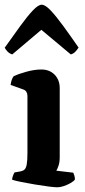

<svg xmlns="http://www.w3.org/2000/svg" viewBox="-22 -795 362 815"><path d="M221.5 0Q211 0 184.8 -3.2Q158.5 -6.5 127 -11.8Q95.5 -17 68.5 -22.5Q41.5 -28 29.5 -32Q29.5 -39.5 32.8 -48.2Q36 -57 39.5 -63L65 -67.5Q75.5 -69.5 82 -75.2Q88.5 -81 91.5 -97.2Q94.5 -113.5 94.5 -146V-388Q94.5 -397.5 90.2 -404.8Q86 -412 77.5 -415L23 -434.5Q24.5 -446 27.8 -455.8Q31 -465.5 36.5 -472Q54.5 -480.5 89 -490.2Q123.5 -500 153.5 -500Q188.5 -500 210 -477.8Q231.5 -455.5 231.5 -421V-127Q231.5 -106 226.2 -91Q221 -76 217 -70.5L289 -62Q291 -58 293.5 -50.2Q296 -42.5 296 -33Q291 -25.5 277.2 -17.8Q263.5 -10 248.5 -5Q233.5 0 221.5 0ZM30 -564Q18.5 -567.5 10.2 -576Q2 -584.5 -2 -592.5Q34.5 -644 64.5 -685.2Q94.5 -726.5 117.5 -750.8Q140.5 -775 155 -775Q170 -775 193 -750.8Q216 -726.5 246 -685.5Q276 -644.5 311.5 -593Q307.5 -586.5 299.2 -577Q291 -567.5 278.5 -564L153.5 -668.5Z"/></svg>

Font: Texturina Medium
Style: Regular
Weight: 500
Designer: Guillermo Torres Carreño
Foundry: Omnibus-Type
Version: Version 1.003